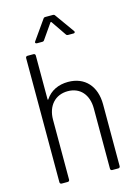

<svg xmlns="http://www.w3.org/2000/svg" viewBox="-130 -945 734 1016"><g transform="rotate(-15 237.5 -437.0)"><path d="M247 -839 303 -757C306 -752 310 -751 315 -751H344C349 -751 352 -754 352 -757C352 -759 352 -761 350 -763L275 -868C272 -873 268 -874 263 -874H223C218 -874 214 -873 211 -868L137 -763C132 -757 136 -751 144 -751H172C177 -751 181 -752 184 -757L241 -839C242 -841 246 -841 247 -839ZM249 -511C196 -511 152 -490 125 -449C123 -446 121 -447 121 -451V-690C121 -696 117 -700 111 -700H78C72 -700 68 -696 68 -690V-10C68 -4 72 0 78 0H111C117 0 121 -4 121 -10V-338C121 -414 166 -464 235 -464C302 -464 345 -416 345 -340V-10C345 -4 349 0 355 0H388C394 0 398 -4 398 -10V-348C398 -448 341 -511 249 -511Z"/></g></svg>

Font: Barlow Semi Condensed Light
Style: Regular
Weight: 300
Width: 4
Designer: Jeremy Tribby
Foundry: Tribby Type
Version: Version 1.422;hotconv 1.0.109;makeotfexe 2.5.65596